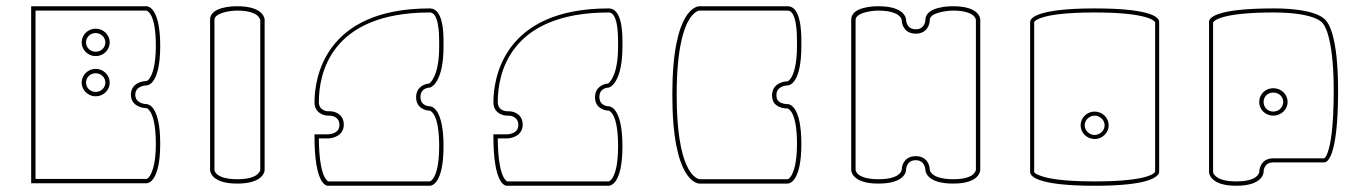

<svg xmlns="http://www.w3.org/2000/svg" viewBox="-20 -552 4393 616"><path d="M318 -416C318 -399 304 -386 287 -386C270 -386 256 -399 256 -416C256 -433 270 -446 287 -446C304 -446 318 -432 318 -416ZM332 -416C332 -440 312 -460 287 -460C262 -460 242 -440 242 -416C242 -392 262 -372 287 -372C312 -372 332 -392 332 -416ZM318 -287C318 -270 304 -257 287 -257C270 -257 256 -270 256 -287C256 -304 270 -317 287 -317C304 -317 318 -304 318 -287ZM332 -287C332 -311 312 -331 287 -331C262 -331 242 -311 242 -287C242 -263 262 -243 287 -243C312 -243 332 -263 332 -287ZM461 12C454 22 450 22 450 22H94V-518H450C455 -516 480 -505 480 -405C480 -343 469 -315 461 -302C454 -292 450 -292 450 -292C433 -292 400 -283 400 -248C400 -214 433 -205 450 -205C451 -205 456 -203 462 -194C470 -181 480 -153 480 -91C480 -29 469 -1 461 12ZM494 -91C494 -212 456 -218 450 -218C448 -218 414 -219 414 -248C414 -277 448 -278 450 -278C456 -278 494 -284 494 -405C494 -526 456 -532 450 -532H80V36H450C456 36 494 30 494 -91Z M808 -500C814 -493 815 -488 815 -488V-7C814 -2 807 23 741 23C700 23 682 13 674 5C668 -2 668 -7 668 -7V-488C668 -511 719 -518 741 -518C782 -518 800 -508 808 -500ZM829 -6V-7V-489C829 -492 826 -532 741 -532H740C729 -532 654 -531 654 -489V-7C654 -4 656 37 741 37C823 37 829 -1 829 -6Z M1003 -108H1033C1050 -108 1083 -118 1083 -152C1083 -186 1054 -195 1039 -195H1033C1032 -195 1003 -195 1003 -225C1003 -311 1037 -512 1359 -512C1388 -512 1389 -442 1389 -418V-403C1389 -310 1362 -288 1357 -284C1342 -283 1315 -273 1315 -240C1315 -206 1344 -197 1359 -197C1364 -195 1389 -184 1389 -83C1389 -21 1379 6 1371 19C1365 28 1360 30 1359 30H1033C1029 27 1004 14 1003 -108ZM1359 -525C1016 -525 989 -294 989 -224C989 -190 1018 -181 1033 -181H1039C1040 -181 1069 -180 1069 -151C1069 -122 1035 -121 1033 -121H989V-115C989 36 1025 44 1032 44H1359C1365 44 1403 38 1403 -83C1403 -204 1365 -211 1359 -211C1358 -211 1329 -211 1329 -241C1329 -271 1358 -271 1359 -271C1365 -272 1403 -290 1403 -403V-419C1403 -450 1401 -525 1359 -525Z M1577 -108H1607C1624 -108 1657 -118 1657 -152C1657 -186 1628 -195 1613 -195H1607C1606 -195 1577 -195 1577 -225C1577 -311 1611 -512 1933 -512C1962 -512 1963 -442 1963 -418V-403C1963 -310 1936 -288 1931 -284C1916 -283 1889 -273 1889 -240C1889 -206 1918 -197 1933 -197C1938 -195 1963 -184 1963 -83C1963 -21 1953 6 1945 19C1939 28 1934 30 1933 30H1607C1603 27 1578 14 1577 -108ZM1933 -525C1590 -525 1563 -294 1563 -224C1563 -190 1592 -181 1607 -181H1613C1614 -181 1643 -180 1643 -151C1643 -122 1609 -121 1607 -121H1563V-115C1563 36 1599 44 1606 44H1933C1939 44 1977 38 1977 -83C1977 -204 1939 -211 1933 -211C1932 -211 1903 -211 1903 -241C1903 -271 1932 -271 1933 -271C1939 -272 1977 -290 1977 -403V-419C1977 -450 1975 -525 1933 -525Z M2151 -248C2151 -397 2174 -464 2194 -494C2208 -514 2219 -517 2223 -518H2507C2536 -518 2537 -444 2537 -420V-405C2537 -343 2526 -315 2518 -302C2511 -292 2507 -291 2507 -291C2490 -291 2457 -282 2457 -246C2457 -234 2460 -224 2468 -217C2481 -205 2500 -204 2505 -204H2507C2512 -202 2537 -190 2537 -90C2537 -28 2526 0 2518 13C2511 23 2507 23 2507 23H2224C2209 20 2151 -9 2151 -248ZM2507 -532H2224C2218 -532 2137 -527 2137 -248C2137 31 2218 37 2224 37H2507C2513 37 2551 31 2551 -90C2551 -211 2514 -218 2507 -218H2506C2502 -218 2487 -219 2478 -227C2473 -232 2471 -238 2471 -247C2471 -277 2505 -278 2507 -278C2513 -278 2551 -284 2551 -405V-421C2551 -452 2549 -532 2507 -532Z M2873 -7C2872 -2 2865 23 2798 23C2757 23 2739 13 2731 5C2725 -2 2725 -7 2725 -7V-488C2725 -511 2776 -518 2798 -518C2839 -518 2858 -508 2866 -500C2873 -493 2873 -488 2873 -488C2873 -473 2882 -444 2918 -444C2954 -444 2963 -473 2963 -488C2963 -511 3016 -518 3038 -518C3079 -518 3097 -508 3105 -500C3111 -493 3111 -488 3111 -488V-7C3110 -2 3104 23 3038 23C2997 23 2978 13 2970 5C2963 -2 2963 -7 2963 -7C2963 -22 2954 -51 2918 -51C2882 -51 2873 -22 2873 -7ZM3125 -7V-489C3125 -492 3123 -532 3038 -532H3037C3026 -532 2949 -531 2949 -488C2949 -487 2948 -458 2918 -458C2888 -458 2887 -487 2887 -488C2887 -491 2885 -532 2798 -532H2797C2786 -532 2711 -531 2711 -489V-7C2711 -4 2713 37 2798 37C2885 37 2887 -4 2887 -7C2887 -8 2887 -38 2918 -38C2948 -38 2949 -8 2949 -7C2949 -4 2951 37 3038 37C3123 37 3125 -4 3125 -7Z M3524 -150C3524 -133 3509 -119 3492 -119C3475 -119 3460 -133 3460 -150C3460 -167 3475 -181 3492 -181C3509 -181 3524 -167 3524 -150ZM3537 -150C3537 -174 3517 -194 3492 -194C3467 -194 3447 -174 3447 -150C3447 -126 3467 -106 3492 -106C3517 -106 3537 -126 3537 -150ZM3686 -1C3685 2 3668 30 3492 30C3386 30 3338 20 3316 11C3305 7 3300 4 3298 0V-1V-481C3299 -484 3317 -512 3492 -512C3665 -512 3684 -484 3686 -481ZM3693 11C3698 6 3699 2 3699 0V-482C3699 -492 3686 -525 3492 -525C3294 -525 3285 -489 3285 -482V0C3285 10 3298 44 3492 44C3639 44 3680 24 3693 11Z M4097 -225C4097 -208 4083 -194 4065 -194C4047 -194 4034 -208 4034 -225C4034 -242 4047 -255 4065 -255C4083 -255 4097 -242 4097 -225ZM4111 -225C4111 -250 4090 -269 4065 -269C4040 -269 4020 -250 4020 -225C4020 -200 4040 -181 4065 -181C4090 -181 4111 -200 4111 -225ZM4203 -492C4219 -484 4221 -481 4224 -477C4224 -477 4259 -445 4259 -262C4259 -144 4249 -89 4240 -64C4236 -52 4233 -47 4228 -44H4065C4020 -44 4020 0 4020 0C4019 5 4013 30 3946 30C3905 30 3887 20 3879 12C3872 5 3872 0 3872 0V-481H3873C3875 -485 3898 -512 4066 -512C4143 -512 4183 -501 4203 -492ZM4034 0C4034 -2 4034 -31 4065 -31H4228C4229 -31 4234 -31 4239 -36C4252 -49 4273 -95 4273 -262C4273 -439 4241 -479 4234 -486C4229 -493 4200 -525 4066 -525C3872 -525 3859 -492 3859 -482V0C3859 3 3862 44 3946 44C4029 44 4034 5 4034 0Z"/></svg>

Font: Platiipus Light
Style: Light
Weight: 400
Version: Version 001.000